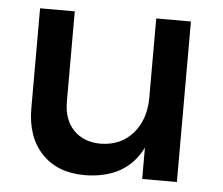

<svg xmlns="http://www.w3.org/2000/svg" viewBox="-44 -581 735 634"><g transform="rotate(5 323.5 -264.0)"><path d="M564 -532H449V-270C449 -222 436 -183 410 -152C383 -121 348 -105 303 -104C264 -104 234 -116 212 -139C190 -162 179 -193 179 -233V-532H64V-201C64 -138 81 -88 116 -51C151 -14 198 4 259 4C351 3 414 -33 449 -104V0H564Z"/></g></svg>

Font: Argentum Sans
Style: Regular
Weight: 400
Designer: Julieta Ulanovsky
Foundry: Julieta Ulanovsky
Version: Version 5.001;March 29, 2019;FontCreator 11.5.0.2425 64-bit